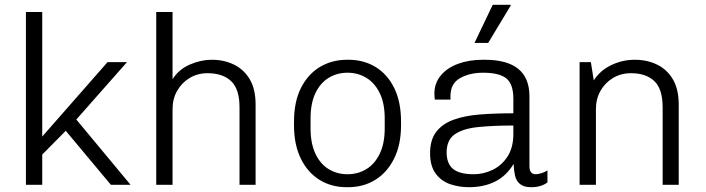

<svg xmlns="http://www.w3.org/2000/svg" viewBox="-20 -770 2941 800"><path d="M88 0V-720H156V-201L428 -511H509L298 -272L524 0H442L254 -225L156 -126V0Z M631 0V-720H699V-440Q725 -481 771 -501Q817 -521 862 -521Q914 -521 955.5 -500.5Q997 -480 1021 -439Q1045 -398 1045 -334V0H978V-323Q978 -399 943 -432Q908 -465 845 -465Q803 -465 770 -445Q737 -425 718 -391.5Q699 -358 699 -315V0Z M1424 10Q1361 10 1311.5 -20.5Q1262 -51 1233.5 -109Q1205 -167 1205 -248V-263Q1205 -346 1234 -403.5Q1263 -461 1313 -491Q1363 -521 1426 -521H1432Q1496 -521 1545.5 -490.5Q1595 -460 1623 -402.5Q1651 -345 1651 -263V-248Q1651 -167 1622 -109Q1593 -51 1543.5 -20.5Q1494 10 1430 10ZM1428 -44Q1471 -44 1506 -65Q1541 -86 1562 -129Q1583 -172 1583 -235V-276Q1583 -340 1562 -382.5Q1541 -425 1506 -446Q1471 -467 1428 -467Q1385 -467 1350 -446Q1315 -425 1294.5 -382.5Q1274 -340 1274 -276V-235Q1274 -172 1294.5 -129Q1315 -86 1350 -65Q1385 -44 1428 -44Z M1934 10Q1893 10 1856 -2.5Q1819 -15 1795.5 -46.5Q1772 -78 1772 -132Q1772 -187 1797.5 -220.5Q1823 -254 1869.5 -271Q1916 -288 1979.5 -293Q2043 -298 2119 -298V-358Q2119 -420 2089.5 -443.5Q2060 -467 1993 -467Q1937 -467 1897 -444.5Q1857 -422 1857 -370V-355H1792Q1791 -361 1790.5 -367Q1790 -373 1790 -380Q1790 -424 1817 -456Q1844 -488 1889.5 -504.5Q1935 -521 1992 -521H1999Q2093 -521 2139.5 -483Q2186 -445 2186 -369V-78Q2186 -60 2193 -52Q2200 -44 2211 -44Q2222 -44 2236.5 -48.5Q2251 -53 2261 -60V-10Q2248 0 2231 5Q2214 10 2193 10Q2163 10 2147 -3Q2131 -16 2126 -38Q2121 -60 2120 -87Q2090 -37 2043 -13.5Q1996 10 1934 10ZM1954 -44Q1994 -44 2032 -62Q2070 -80 2094.5 -117.5Q2119 -155 2119 -212V-247Q2034 -247 1971.5 -240.5Q1909 -234 1875 -210.5Q1841 -187 1841 -135Q1841 -88 1868 -66Q1895 -44 1954 -44ZM1957 -591 2033 -750H2107L2108 -747L2014 -591Z M2395 0V-511H2442L2454 -435Q2481 -477 2527.5 -499Q2574 -521 2624 -521Q2677 -521 2718.5 -500.5Q2760 -480 2784 -439Q2808 -398 2808 -334V0H2741V-323Q2741 -399 2706.5 -432Q2672 -465 2609 -465Q2567 -465 2534 -445Q2501 -425 2482 -391.5Q2463 -358 2463 -315V0Z"/></svg>

Font: Chivo ExtraLight
Style: Regular
Weight: 250
Designer: Hector Gatti
Foundry: Omnibus-Type
Version: Version 2.002